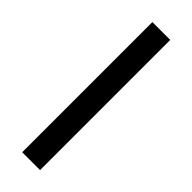

<svg xmlns="http://www.w3.org/2000/svg" viewBox="-239 -715 730 730"><g transform="rotate(45 126.5 -350.0)"><path d="M79 0H175V-700H79Z"/></g></svg>

Font: Arthouse Owned Medium
Style: Regular
Weight: 500
Designer: Jeremy Tribby
Foundry: Tribby Type
Version: Version 1.000;PS 001.000;hotconv 1.0.88;makeotf.lib2.5.64775